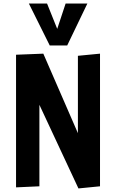

<svg xmlns="http://www.w3.org/2000/svg" viewBox="-20 -1051 651 1077"><path d="M420 6 201 -463V-6L70 0V-744L223 -750L417 -304V-738L541 -750V-6ZM259 -796 142 -1031H244L301 -889L348 -1031H470L357 -796Z"/></svg>

Font: Francois One
Style: Regular
Weight: 400
Designer: Vernon Adams
Foundry: Vernon Adams
Version: Version 2.000